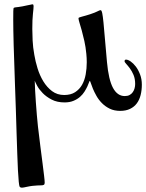

<svg xmlns="http://www.w3.org/2000/svg" viewBox="-20 -537 675 885"><path d="M129.9 -517.1Q132.8 -517.1 133.8 -514.6Q134.8 -512.2 134.8 -508.8Q134.8 -498.5 131.8 -473.4Q128.9 -448.2 128.9 -403.8Q128.9 -380.4 130.4 -349.9Q131.8 -319.3 138.2 -284.2Q143.1 -254.4 153.1 -221.9Q163.1 -189.5 179.7 -162.1Q196.3 -134.8 220 -116.9Q243.7 -99.1 275.9 -99.1Q306.2 -99.1 326.2 -112.1Q346.2 -125 358.2 -146Q370.1 -167 375 -194.1Q379.9 -221.2 379.9 -250Q379.9 -259.8 379.4 -269.5Q378.9 -279.3 377.9 -289.1Q375 -320.3 368.9 -347.7Q362.8 -375 356.9 -396.2Q351.1 -417.5 346.4 -432.1Q341.8 -446.8 341.8 -453.1Q341.8 -455.1 346.2 -456.8Q350.6 -458.5 357.9 -460.4Q365.2 -462.4 375 -465.1Q384.8 -467.8 395 -471.2Q419.9 -479.5 429.7 -484.9Q439.5 -490.2 443.8 -490.2Q448.2 -490.2 451.2 -476.3Q454.1 -462.4 457 -433.1Q460 -403.8 463.6 -358.6Q467.3 -313.5 473.1 -251Q480.5 -169.9 500.7 -132.1Q521 -94.2 555.2 -94.2Q568.4 -94.2 577.4 -99.1Q586.4 -104 592 -112.1Q597.7 -120.1 600.3 -129.9Q603 -139.6 603 -149.9Q603 -173.8 595.5 -191.7Q587.9 -209.5 578.6 -221.9Q569.3 -234.4 561.8 -242.4Q554.2 -250.5 554.2 -254.9Q554.2 -262.2 561 -262.2Q569.8 -262.2 582.3 -253.7Q594.7 -245.1 606.2 -230Q617.7 -214.8 625.7 -193.6Q633.8 -172.4 633.8 -147Q633.8 -121.1 628.2 -98.9Q622.6 -76.7 610.6 -60.5Q598.6 -44.4 579.6 -35.2Q560.5 -25.9 534.2 -25.9Q506.3 -25.9 485.6 -36.1Q464.8 -46.4 449.7 -61.8Q434.6 -77.1 424.6 -95Q414.6 -112.8 408.2 -128.2Q401.9 -143.6 398.7 -153.8Q395.5 -164.1 394 -164.1Q392.6 -164.1 390.1 -156.7Q387.7 -149.4 382.6 -138.4Q377.4 -127.4 369.4 -114.5Q361.3 -101.6 348.9 -90.6Q336.4 -79.6 318.8 -72.3Q301.3 -64.9 277.8 -64.9Q243.2 -64.9 218.3 -77.9Q193.4 -90.8 176.8 -107.9Q160.2 -125 151.4 -141.4Q142.6 -157.7 140.1 -165Q140.6 -148.4 141.8 -121.8Q143.1 -95.2 145.3 -65.4Q147.5 -35.6 149.9 -6.3Q152.3 22.9 154.8 44.9Q160.6 95.7 166.3 139.4Q171.9 183.1 176.3 217Q180.7 251 183.3 273.7Q186 296.4 186 305.2Q186 312.5 182.1 314.9Q179.2 316.4 175.8 316.9Q172.4 317.4 166.5 317.4Q160.6 317.4 151.6 317.9Q142.6 318.4 128.9 319.8Q124 320.3 117.2 321.5Q110.4 322.8 103.5 324.2Q96.7 325.7 90.6 326.9Q84.5 328.1 81.1 328.1Q74.2 328.1 70.8 324.2Q68.4 320.3 66.4 300.5Q64.5 280.8 62.7 248Q61 215.3 59.6 171.6Q58.1 127.9 56.4 75.9Q54.7 23.9 53 -34.2Q51.3 -92.3 48.8 -153.8Q44.9 -254.4 43 -328.9Q41 -403.3 41 -446.8Q41 -471.7 41.3 -485.6Q41.5 -499.5 43.9 -501Q45.9 -502 47.6 -502.4Q49.3 -502.9 53.2 -503.4Q57.1 -503.9 64.2 -504.6Q71.3 -505.4 84 -507.8Q97.7 -510.7 106.2 -512.5Q114.7 -514.2 119.4 -515.1Q124 -516.1 126.2 -516.6Q128.4 -517.1 129.9 -517.1Z"/></svg>

Font: Henny Penny
Style: Regular
Weight: 400
Version: Version 1.001